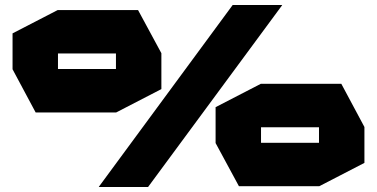

<svg xmlns="http://www.w3.org/2000/svg" viewBox="-20 -745 1502 765"><path d="M374 0V-1L907 -725H1104V-724L570 0ZM122 -297 30 -469V-470H442V-297ZM30 -470V-612L210 -705H211V-470ZM442 -297V-532H623V-390L443 -297ZM211 -532V-705H530L623 -533V-532ZM932 -3 839 -175V-176H1251V-3ZM839 -176V-318L1019 -411H1020V-176ZM1251 -3V-238H1432V-96L1252 -3ZM1020 -238V-411H1340L1432 -239V-238Z"/></svg>

Font: Foldit ExtraBold
Style: Regular
Weight: 800
Version: Version 1.003